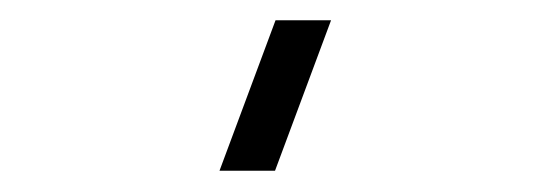

<svg xmlns="http://www.w3.org/2000/svg" viewBox="-20 -972 514 185"><path d="M245 -807.5H191.5L245.5 -952.5H299Z"/></svg>

Font: Manrope ExtraLight Light
Style: Regular
Weight: 300
Version: Version 4.504